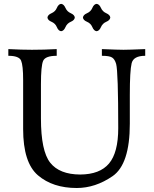

<svg xmlns="http://www.w3.org/2000/svg" viewBox="-20 -944 785 980"><path d="M371.6 15.6Q249.5 15.6 173.8 -49.1Q98.1 -113.8 98.1 -285.2V-535.6Q98.1 -610.4 87.6 -634.8Q77.1 -659.2 22.5 -659.2V-693.4Q91.3 -689.9 143.1 -689.9Q204.1 -689.9 269.5 -693.4V-659.2Q211.9 -659.2 200.4 -633.8Q189 -608.4 189 -513.7V-339.4Q189 -173.3 236.3 -113.5Q283.7 -53.7 389.2 -53.2Q489.7 -53.7 536.6 -109.6Q583.5 -165.5 583.5 -290Q583.5 -576.7 572.8 -617.7Q565.9 -641.6 552.2 -650.4Q538.6 -659.2 500 -659.2V-693.4Q584.5 -689.9 610.4 -689.9Q636.7 -689.9 721.2 -693.4V-659.2Q661.1 -659.2 651.9 -621.1Q642.6 -583 642.6 -459V-312.5Q642.6 -105.5 554.7 -44.9Q466.8 15.6 371.6 15.6ZM473.1 -784.7Q459.5 -786.1 451.4 -805.4Q443.4 -824.7 424.1 -832.8Q404.8 -840.8 403.3 -854.5Q404.8 -868.2 424.1 -876.5Q443.4 -884.8 451.4 -903.8Q459.5 -922.9 473.1 -924.3Q486.8 -922.9 495.1 -903.8Q503.4 -884.8 522.5 -876.5Q541.5 -868.2 543 -854.5Q541.5 -840.8 522.5 -832.8Q503.4 -824.7 495.1 -805.4Q486.8 -786.1 473.1 -784.7ZM292 -784.7Q278.3 -786.1 270.3 -805.4Q262.2 -824.7 242.9 -832.8Q223.6 -840.8 222.2 -854.5Q223.6 -868.2 242.9 -876.5Q262.2 -884.8 270.3 -903.8Q278.3 -922.9 292 -924.3Q305.7 -922.9 314 -903.8Q322.3 -884.8 341.3 -876.5Q360.4 -868.2 361.8 -854.5Q360.4 -840.8 341.3 -832.8Q322.3 -824.7 314 -805.4Q305.7 -786.1 292 -784.7Z"/></svg>

Font: Almanac
Style: Regular
Weight: 400
Designer: Eden's Almanac
Version: Version 3.501;March 28, 2021;FontCreator 13.0.0.2683 64-bit